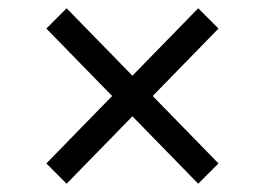

<svg xmlns="http://www.w3.org/2000/svg" viewBox="-20 -537 640 464"><path d="M300 -256 141 -93 92 -142 251 -305 92 -468 141 -517 300 -354 459 -517 508 -468 349 -305 508 -142 459 -93Z"/></svg>

Font: IBMPlexSans
Style: Regular
Weight: 400
Designer: Mike Abbink, Paul van der Laan, Pieter van Rosmalen
Foundry: Bold Monday
Version: Version 3.1